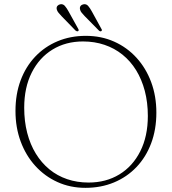

<svg xmlns="http://www.w3.org/2000/svg" viewBox="-20 -887 828 924"><path d="M393 -714.5Q467 -714.5 529.2 -686.8Q591.5 -659 637 -609Q682.5 -559 707.5 -491.8Q732.5 -424.5 732.5 -345Q732.5 -264 707.5 -197.5Q682.5 -131 636.8 -83Q591 -35 528.5 -9Q466 17 391 17Q318 17 256.8 -10.8Q195.5 -38.5 150 -88.5Q104.5 -138.5 79.5 -206Q54.5 -273.5 54.5 -353Q54.5 -434 79.2 -500.2Q104 -566.5 149.5 -614.5Q195 -662.5 257 -688.5Q319 -714.5 393 -714.5ZM691.5 -329Q691.5 -394 676.8 -449.8Q662 -505.5 635 -549.2Q608 -593 569.5 -624Q531 -655 483 -671.2Q435 -687.5 379.5 -687.5Q296.5 -687.5 232.8 -648.5Q169 -609.5 132.8 -537.8Q96.5 -466 96.5 -368.5Q96.5 -303 111 -247.2Q125.5 -191.5 152.5 -147.5Q179.5 -103.5 217.5 -72.2Q255.5 -41 303.2 -24.8Q351 -8.5 406 -8.5Q490 -8.5 554.2 -47.5Q618.5 -86.5 655 -158.8Q691.5 -231 691.5 -329ZM310.5 -831 356 -749Q358 -746 358.5 -742.8Q359 -739.5 356.5 -737.5Q353 -735.5 349.8 -736.5Q346.5 -737.5 343.5 -740L276 -809.5Q268 -818 261.5 -825.8Q255 -833.5 253 -842.5Q251 -852.5 256.5 -858.8Q262 -865 270.5 -866.5Q283.5 -868.5 292.2 -858.5Q301 -848.5 310.5 -831ZM422.5 -831 467.5 -749Q470 -746 470.2 -742.8Q470.5 -739.5 468 -737.5Q465 -735.5 461.8 -736.5Q458.5 -737.5 456 -740L387.5 -809.5Q379.5 -818 373 -825.8Q366.5 -833.5 365 -842.5Q363 -852.5 368.2 -858.8Q373.5 -865 382.5 -866.5Q395.5 -868.5 404.2 -858.5Q413 -848.5 422.5 -831Z"/></svg>

Font: Fraunces Thin
Style: Regular
Weight: 250
Version: Version 1.000;[b76b70a41]